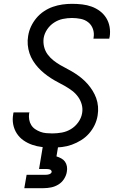

<svg xmlns="http://www.w3.org/2000/svg" viewBox="-20 -763 640 1003"><path d="M253 8Q226 8 199.5 5Q173 2 148.5 -6.5Q124 -15 103 -29.5Q82 -44 68 -65.5Q54 -87 49 -113Q44 -139 49 -166Q49 -168 49.5 -170.5Q50 -173 51 -176H134Q133 -174 133 -172.5Q133 -171 132 -170Q130 -154 132.5 -138.5Q135 -123 143 -110Q151 -97 163.5 -88.5Q176 -80 190.5 -74.5Q205 -69 221 -67.5Q237 -66 253 -66Q278 -66 303 -70.5Q328 -75 350.5 -88.5Q373 -102 389 -124.5Q405 -147 409 -172Q413 -195 407 -217Q401 -239 388 -257Q375 -275 358 -288Q341 -301 322 -312Q303 -323 283.5 -333Q264 -343 245.5 -355Q227 -367 210 -381Q193 -395 178.5 -411Q164 -427 152.5 -445.5Q141 -464 134 -485Q127 -506 125 -529Q123 -552 127 -575Q131 -601 142 -624.5Q153 -648 170 -668.5Q187 -689 209.5 -704Q232 -719 256.5 -727.5Q281 -736 306 -739.5Q331 -743 356 -743Q383 -743 409 -740Q435 -737 458.5 -728.5Q482 -720 502 -705Q522 -690 535 -669Q548 -648 552.5 -622.5Q557 -597 553 -571Q552 -568 551.5 -565.5Q551 -563 551 -561H468Q468 -562 468.5 -563.5Q469 -565 469 -567Q473 -590 465.5 -611.5Q458 -633 441 -646.5Q424 -660 401.5 -664.5Q379 -669 356 -669Q332 -669 308 -664Q284 -659 262.5 -645Q241 -631 226.5 -609.5Q212 -588 208 -564Q205 -540 210.5 -518Q216 -496 229 -478.5Q242 -461 259 -447.5Q276 -434 295 -423Q314 -412 333.5 -402Q353 -392 371.5 -380Q390 -368 406.5 -354.5Q423 -341 437.5 -324.5Q452 -308 463.5 -289.5Q475 -271 482.5 -250.5Q490 -230 492 -206.5Q494 -183 490 -160Q486 -134 474.5 -110Q463 -86 445 -65.5Q427 -45 403.5 -30.5Q380 -16 355 -7Q330 2 304 5Q278 8 253 8ZM107 220 119 150H219Q223 150 227.5 149.5Q232 149 236.5 147.5Q241 146 245 143Q249 140 250 135Q250 135 250 135Q250 135 250 135Q250 131 247.5 127.5Q245 124 241 122.5Q237 121 232.5 120.5Q228 120 224 120H184L204 0H284L275 54Q288 58 300 64.5Q312 71 319.5 81.5Q327 92 329.5 106Q332 120 329 135Q326 154 314.5 172Q303 190 285 201Q267 212 247 216Q227 220 207 220Z"/></svg>

Font: Zed Sans Extended
Style: Italic
Weight: 400
Width: 7
Italic angle: -9°
Designer: Belleve Invis
Foundry: Belleve Invis
Version: Version 1.0.0; ttfautohint (v1.8.4)